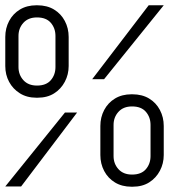

<svg xmlns="http://www.w3.org/2000/svg" viewBox="-20 -706 640 727"><path d="M478 1Q442 1 415.5 -15Q389 -31 374.5 -58.5Q360 -86 360 -119V-229Q360 -262 374.5 -289.5Q389 -317 415.5 -333Q442 -349 478 -349H481Q518 -349 544.5 -333Q571 -317 585.5 -289.5Q600 -262 600 -229V-119Q600 -87 585.5 -59.5Q571 -32 545 -15.5Q519 1 482 1ZM0 0 226 -280H272L60 0ZM118 -336Q82 -336 55.5 -352.5Q29 -369 14.5 -396Q0 -423 0 -456V-566Q0 -599 14.5 -626.5Q29 -654 55.5 -670Q82 -686 118 -686H121Q158 -686 184.5 -670Q211 -654 225.5 -626.5Q240 -599 240 -566V-456Q240 -424 225.5 -396.5Q211 -369 185 -352.5Q159 -336 122 -336ZM120 -382Q155 -382 172.5 -402.5Q190 -423 190 -452V-570Q190 -599 172.5 -619.5Q155 -640 120 -640Q87 -640 68.5 -619.5Q50 -599 50 -570V-452Q50 -423 68.5 -402.5Q87 -382 120 -382ZM480 -45Q515 -45 532.5 -65.5Q550 -86 550 -115V-233Q550 -262 532.5 -282.5Q515 -303 480 -303Q447 -303 428.5 -282.5Q410 -262 410 -233V-115Q410 -86 428.5 -65.5Q447 -45 480 -45ZM329 -406 543 -686H600L374 -406Z"/></svg>

Font: Chivo Mono Thin
Style: Regular
Weight: 250
Designer: Hector Gatti
Foundry: Omnibus-Type
Version: Version 1.008